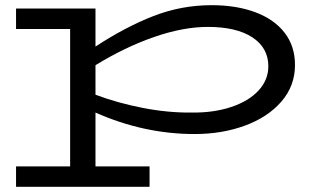

<svg xmlns="http://www.w3.org/2000/svg" viewBox="-20 -504 1239 742"><path d="M1120 -253Q1120 -172 1067.5 -111.5Q1015 -51 926.5 -18.5Q838 14 732 14Q536 14 349 -69V139H558V218H42V139H251V-392H42V-471H349V-324Q465 -400 573 -442Q681 -484 798 -484Q893 -484 966 -457Q1039 -430 1079.5 -378Q1120 -326 1120 -253ZM1017 -248Q1017 -319 955.5 -359.5Q894 -400 783 -400Q688 -400 575.5 -361Q463 -322 349 -252V-138Q434 -106 531.5 -87Q629 -68 721 -69Q806 -68 873.5 -90.5Q941 -113 979 -154Q1017 -195 1017 -248Z"/></svg>

Font: BioRhyme Expanded
Style: Regular
Weight: 400
Width: 7
Designer: Aoife Mooney
Foundry: Aoife Mooney Type
Version: Version 1.001